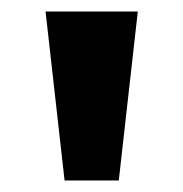

<svg xmlns="http://www.w3.org/2000/svg" viewBox="-20 -725 317 333"><path d="M92 -412 59 -705H219L186 -412Z"/></svg>

Font: Nunito Sans 7pt SemiExpanded
Style: Bold
Weight: 700
Width: 6
Designer: Vernon Adams
Foundry: Vernon Adams
Version: Version 3.101;gftools[0.9.27]